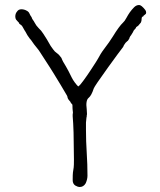

<svg xmlns="http://www.w3.org/2000/svg" viewBox="-20 -733 640 766"><path d="M268 -317Q265 -319 265 -320Q264 -322 262 -324L261 -326Q260 -329 258 -330Q251 -338 250 -342Q249 -349 247 -352Q222 -395 196 -437Q193 -443 139 -526Q134 -534 128 -541Q122 -549 116 -556Q110 -565 104 -573Q101 -577 98 -580L89 -593Q80 -610 78 -612Q68 -632 63 -634Q56 -638 56 -641Q56 -642 56 -642Q55 -642 55 -643L52 -646Q47 -651 44 -655Q41 -660 41 -667Q41 -679 48 -687Q54 -696 65 -696Q77 -696 87 -690Q95 -686 98 -678Q101 -671 105 -666Q107 -663 108 -659Q109 -657 111 -654Q115 -649 118 -643Q124 -631 134 -621Q145 -611 153 -598Q160 -587 167 -576Q174 -565 182 -550Q186 -544 192 -536Q198 -527 207 -521Q213 -517 217 -512Q224 -504 225 -502Q230 -488 243 -468Q249 -458 254 -448Q259 -437 266 -424Q271 -414 278 -404.5Q285 -395 292 -388Q300 -393 314 -413Q328 -432 343 -455Q368 -493 371 -499Q383 -521 389 -529Q420 -570 430 -587Q455 -628 471 -643Q477 -648 484 -661Q491 -674 498 -684Q506 -695 515 -704Q524 -713 535 -713Q544 -713 559 -694Q563 -689 563 -684Q563 -680 562 -678Q560 -677 555 -672Q554 -671 553 -670.5Q552 -670 552 -668Q551 -667 550 -667Q545 -666 545 -657Q545 -649 542 -643Q540 -640 536.5 -636.5Q533 -633 531 -630Q530 -629 528 -628L525 -626Q524 -625 523 -624Q523 -621 518 -616.5Q513 -612 510 -604Q504 -594 502 -591Q500 -590 499 -587Q498 -585 496 -581V-579Q494 -577 494 -576Q494 -575 492 -574Q491 -572 491 -571Q490 -571 489 -569H487V-568L486 -567Q480 -562 478 -558Q474 -552 474 -552Q473 -548 470 -544Q458 -529 411 -464Q357 -389 354 -380Q345 -352 334 -343Q321 -333 326 -297Q327 -288 327 -279Q327 -274 326 -272Q326 -271 326 -268Q326 -266 325 -264Q324 -259 324 -254Q323 -249 323 -244V-215Q323 -169 326 -123.5Q329 -78 329 -32Q329 -18 322 -2Q313 14 296 13Q291 13 280 7Q270 0 270 -14Q270 -38 271 -45L274 -65Q275 -72 275 -96Q274 -134 274 -169Q274 -204 272 -240Q271 -255 270 -269Q270 -272 270 -276Q271 -280 271 -284Q269 -298 269 -313Q269 -316 268 -316Z"/></svg>

Font: ToneOZ-Tsuipita-TC
Style: Tsuipita-TC
Weight: 400
Designer: :Jeffrey Xuan (Chih-Lin Hsuan)  :
Foundry: jeffreyx@gmail.com, cjkFonts.io
Version: Version 0.24071